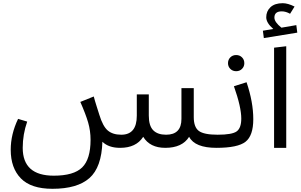

<svg xmlns="http://www.w3.org/2000/svg" viewBox="-20 -924 1882 1200"><path d="M1340 -82 1353 -43 1333 0Q1198 0 1162 -69Q1119 0 1013 0Q917 0 875 -69Q831 0 731 0H730Q659 0 620 -38Q615 122 539 189Q463 256 308 256Q174 256 110.5 191Q47 126 47 12Q47 -85 93 -181L150 -164Q122 -84 122 0Q122 174 316 174Q441 174 493.5 122.5Q546 71 546 -50Q546 -106 531 -158Q516 -210 482 -287L566 -321Q572 -297 585 -256.5Q598 -216 601 -206Q623 -134 654 -108Q685 -82 738 -82Q835 -82 835 -201V-334H910V-202Q910 -138 937.5 -110Q965 -82 1018 -82Q1114 -82 1114 -181V-373H1191V-192Q1191 -129 1223 -105.5Q1255 -82 1340 -82Z M1405 -529Q1405 -551 1419.5 -565.5Q1434 -580 1456 -580Q1478 -580 1492.5 -565.5Q1507 -551 1507 -529Q1507 -508 1492.5 -493.5Q1478 -479 1456 -479Q1434 -479 1419.5 -493.5Q1405 -508 1405 -529ZM1340 -82Q1431 -82 1459.5 -103Q1488 -124 1488 -183Q1488 -255 1442 -385L1521 -410Q1563 -286 1563 -179Q1563 -76 1514.5 -38Q1466 0 1333 0L1313 -41Z M1832 -767 1838 -720 1629 -686 1623 -732 1688 -743Q1644 -781 1644 -816Q1644 -854 1670.5 -879Q1697 -904 1747 -904Q1779 -904 1821 -883L1793 -838Q1766 -853 1741 -853Q1695 -853 1695 -814Q1695 -786 1739 -751ZM1693 0V-626L1769 -635V0Z"/></svg>

Font: FiraGO Book
Style: Regular
Weight: 350
Designer: bBox Type
Foundry: bBox Type GmbH
Version: Version 1.001;PS 001.001;hotconv 1.0.88;makeotf.lib2.5.64775